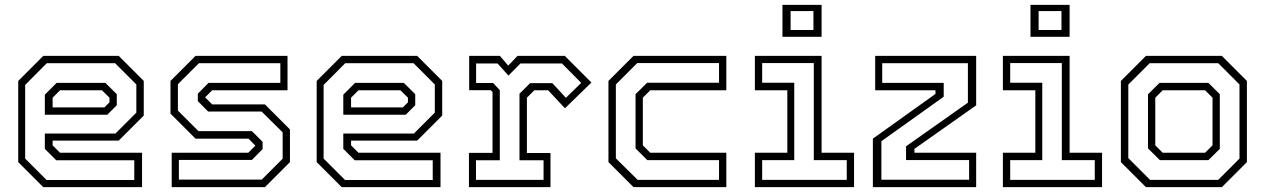

<svg xmlns="http://www.w3.org/2000/svg" viewBox="-20 -770 5206 790"><path d="M468.5 -540 571.5 -437V-294.5L468.5 -191.5H196.5V-172L227 -141.5H564.5V0H158L55 -103V-437L158 -540ZM413.5 -429 460.5 -382.5V-337L421.5 -298H164.5V-380.5L213 -429ZM453.5 -510H172.5L83.5 -420.5V-117.5L171.5 -29.5H532.5V-110.5H211.5L164.5 -157.5V-220.5H455L541 -306.5V-422.5ZM399.5 -398.5H227L196.5 -368V-328H409.5L430.5 -349V-368Z M686.5 0V-141.5H1001.5L1032 -172V-169.5L1002.5 -199.5H784.5L681.5 -302.5V-437L784.5 -540H1163V-398.5H853L822.5 -368V-371L853 -340.5H1070L1173 -237.5V-103L1070 0ZM716 -31H1057L1143 -117V-225.5L1056.5 -311H836.5L794 -354V-384.5L838 -429H1133.5V-510H798.5L712 -423.5V-315L796.5 -230.5H1016.5L1060.5 -186.5V-156.5L1016.5 -112H716Z M1696.5 -540 1799.5 -437V-294.5L1696.5 -191.5H1424.5V-172L1455 -141.5H1792.5V0H1386L1283 -103V-437L1386 -540ZM1641.5 -429 1688.5 -382.5V-337L1649.5 -298H1392.5V-380.5L1441 -429ZM1681.5 -510H1400.5L1311.5 -420.5V-117.5L1399.5 -29.5H1760.5V-110.5H1439.5L1392.5 -157.5V-220.5H1683L1769 -306.5V-422.5ZM1627.5 -398.5H1455L1424.5 -368V-328H1637.5L1658.5 -349V-368Z M1909.5 0V-141H2006.5V-391.5L1999 -399H1910.5V-540H2037L2071 -500L2109.5 -540H2304L2413.5 -430.5L2304.5 -324.5L2235.5 -398.5H2178.5L2148 -368V-140.5H2245V0ZM1938.5 -30H2216.5V-110.5H2117.5V-384.5L2161.5 -428H2252.5L2308.5 -367.5L2371.5 -429L2292 -509H2121.5L2072 -459L2027 -509H1939V-428.5H2009L2036.5 -399V-110.5H1938.5Z M2586.5 0 2483.5 -103V-437L2586.5 -540H2968.5V-398.5H2655.5L2625 -368V-172L2655.5 -141.5H2968.5V0ZM2603.5 -30H2938.5V-111H2643.5L2595 -159.5V-382.5L2642.5 -429.5H2938.5V-510.5H2602L2514 -422.5V-118.5Z M3199.5 -618.5V-750H3360.5V-618.5ZM3233 -646.5H3327V-724.5H3233ZM3086 0V-141.5H3219.5V-398.5H3086V-540H3360.5V-141.5H3494V0ZM3116 -30H3464V-111H3328.5V-510.5H3116V-429.5H3248V-111H3116Z M3606.5 -30.5H3967.5V-111.5H3708V-168L3962.5 -347.5V-510H3610V-429H3863V-372L3606.5 -189ZM3571.5 0V-199.5L3829 -383.5V-398.5H3581V-540H3996.5V-336.5L3742.5 -157.5V-141.5H3996.5V0Z M4220 -618.5V-750H4381V-618.5ZM4253.5 -646.5H4347.5V-724.5H4253.5ZM4106.5 0V-141.5H4240V-398.5H4106.5V-540H4381V-141.5H4514.5V0ZM4136.5 -30H4484.5V-111H4349V-510.5H4136.5V-429.5H4268.5V-111H4136.5Z M4695 0 4592 -103V-437L4695 -540H5007.5L5110.5 -437V-103L5007.5 0ZM4712 -30H4992.5L5080 -117.5V-422.5L4992.5 -510H4710.5L4622.5 -422V-119.5ZM4752.5 -111 4703.5 -159.5V-382L4751 -429H4952L4999 -382.5V-157.5L4952 -111ZM4764 -141.5H4938.5L4969 -172V-368L4938.5 -398.5H4764L4733.5 -368V-172Z"/></svg>

Font: Tourney Light
Style: Regular
Weight: 300
Version: Version 1.015